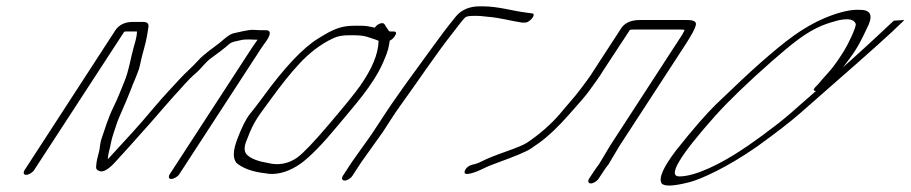

<svg xmlns="http://www.w3.org/2000/svg" viewBox="-20 -546 2865 604"><path d="M62 4C70 4 82.5 -3 87.4 -11L370.7 -446C374.2 -447 376.2 -447 378.2 -447H410.2C411.2 -447 411.2 -443 409.8 -434C408.3 -425 405.4 -413 400.5 -397C392.7 -371 385.1 -321 370.3 -287C357.6 -257 352.7 -241 336.4 -208C319.7 -174 310 -140 300.2 -112C293.8 -95 295.4 -80 290 -63C287.6 -54 283.2 -39 282.3 -21C281.9 -14 285.9 -10 292.9 -8C304.5 -3 321.4 -13 343.2 -37C343.7 -38 356.6 -52 382.4 -80C404.2 -104 431.5 -135 453.8 -160C469.7 -178 530.6 -249 546.5 -265C567.3 -289 583.2 -305 595.1 -315C616 -333 625.4 -350 645.3 -364C663.7 -377 684.6 -393 701.9 -408C710.4 -415 721.9 -416 734.4 -419C752.8 -424 770.3 -421 790.3 -421C782.9 -410 775 -400 769.6 -391L514 2C509.1 10 510.6 17 518.6 17C526.6 17 539.1 10 544 2L799.6 -391C805 -400 812.4 -409 819.9 -420C833.2 -441 831.1 -451 816.1 -451H798.1C792.1 -451 785.6 -452 777.6 -452C761.1 -453 733.2 -445 717.7 -442C701.2 -439 685.3 -423 671.9 -412C650.5 -395 621.2 -376 602.8 -355C585.5 -336 560.6 -314 547.8 -300C517 -266 502.1 -252 463.9 -207C410.4 -143 384.1 -116 319.2 -45C320 -65 325.9 -77 329.3 -98C331.7 -113 343.9 -146 349.3 -163C354.2 -177 379.8 -233 385.1 -248L394 -270C396.4 -277 399.4 -285 403.3 -293L412.1 -315C421 -337 419.9 -343 426.7 -369C438.4 -413 440.4 -417 447 -461C448.5 -472 442.9 -477 429.9 -477H397.9C372.9 -477 354.5 -468 343.1 -451L57.4 -11C52.5 -3 54 4 62 4Z M1170.9 -416C1169.7 -375 1150 -329 1112.9 -276C1096.1 -252 1063.4 -212 1015.8 -156C968.3 -100 935 -65 914.6 -50C887.3 -31 856.3 -25 824.3 -33C793.7 -38 770.7 -46 757.1 -59C747 -69 746.9 -85 757.7 -109C779.7 -168 794.6 -182 832.7 -235C866.9 -282 895.1 -317 918.4 -342C951.7 -379 988.4 -407 1028.8 -426C1041.8 -432 1057.2 -435 1075.2 -435H1096.2C1113.2 -435 1128.3 -433 1141.8 -428C1151.8 -424 1173.4 -419 1170.9 -416ZM1095 -465C1055 -465 1030.6 -456 982.8 -426C933 -396 874 -333 805.2 -238C792.8 -221 779.5 -204 766.6 -188C753.7 -172 740.4 -145 726.7 -109C713 -73 711.6 -48 724.3 -33C742.9 -18 767.9 -8 799.5 -3L827.5 1C859.5 3 892.9 -8 926.8 -32C956.6 -54 994.8 -93 1041.9 -150C1093.9 -213 1153.4 -277 1185.4 -350C1202.6 -389 1202.5 -397 1205.9 -418C1212.3 -421 1217.8 -426 1221.8 -432C1228.7 -442 1227.2 -447 1217.2 -447H1205.2C1203.6 -448 1200.1 -453 1195 -461L1189.5 -470C1184.9 -477 1167.5 -472 1159.1 -459C1142 -463 1128 -465 1119 -465Z M1088.6 7 1116.7 -36 1184.5 -131 1209.7 -170C1219.1 -185 1229 -199 1238.9 -213C1294.8 -290 1351.7 -377 1411.6 -452C1420 -463 1435.4 -484 1444.3 -492C1449.8 -495 1458.3 -496 1468.3 -496H1481.3C1493.3 -496 1504.3 -494 1516.8 -493C1554.3 -490 1587.4 -480 1621.9 -475H1628.9C1645.5 -472 1671.2 -504 1652.2 -504L1645.7 -505L1630.7 -507C1592.2 -512 1546.1 -526 1500.1 -526H1487.1C1459.1 -526 1432.1 -516 1414.8 -495C1381.6 -454 1369.7 -438 1329.1 -382C1272.7 -304 1230.1 -248 1180.2 -171L1148.6 -123L1086.7 -36L1058.6 7C1053.6 15 1056.2 22 1064.2 22C1072.2 22 1083.6 15 1088.6 7Z M1863.1 16 1882.4 -13C1885.9 -18 1889.3 -23 1894.3 -29L1928.8 -87L2138.4 -409C2156.2 -437 2166.6 -456 2169 -467C2171.4 -478 2162.9 -483 2140.9 -483H1991.9C1964.9 -483 1945.4 -474 1934.1 -457L1847.6 -324C1835.2 -303 1820.9 -286 1805 -264C1787.2 -240 1759.4 -210 1741.6 -188C1713.3 -155 1678.1 -124 1637.8 -97C1627.3 -90 1604.9 -81 1571 -69C1537.1 -57 1512.1 -47 1498.7 -40C1485.3 -33 1473.3 -29 1465.8 -28C1454.3 -25 1445.9 -18 1442.4 -9C1433.6 13 1481 -6 1496.9 -14C1510.3 -21 1527.8 -28 1547.2 -35C1602.1 -55 1636 -69 1650.9 -79C1659.9 -85 1668.3 -92 1676.8 -97C1706.6 -119 1736.9 -148 1768.6 -184C1800.4 -220 1822.7 -245 1832.6 -259C1849.4 -283 1864.7 -302 1877.6 -324L1961.6 -452C1965.1 -453 1969.1 -453 1972.1 -453H2121.1C2126.1 -453 2130.1 -453 2133.6 -452C2133.1 -449 2129.7 -444 2126.2 -437L1898.8 -87L1864.8 -30C1859.3 -23 1855.9 -18 1852.4 -13L1833.1 16C1828.2 24 1830.7 31 1838.7 31C1846.7 31 1858.2 24 1863.1 16Z M2791.8 -481C2754.3 -446 2710.9 -405 2660.6 -360C2648.8 -349 2637.9 -340 2632 -334C2635.9 -339 2642.8 -349 2653.6 -363C2679.1 -397 2692.6 -426 2706.2 -455C2727.6 -495 2721.3 -515 2686.3 -515C2659.3 -517 2621.4 -509 2573.7 -489C2504.1 -459 2451.7 -418 2371.8 -348C2341.2 -321 2293.9 -277 2231.7 -217C2202.2 -188 2159.9 -140 2106.9 -73C2065.7 -19 2051.2 15 2061.5 31C2069.6 41 2098.6 40 2149.4 27C2168.3 22 2196.2 11 2233.9 -8C2271.6 -27 2314.2 -52 2361.7 -85C2421.1 -128 2466.6 -163 2496.2 -189L2614.6 -293C2714.3 -380 2783.4 -442 2818.9 -477C2820.8 -479 2822.8 -481 2824.8 -483ZM2547.1 -260 2466.2 -189C2420.8 -149 2329.7 -84 2307.9 -71C2251.5 -34 2170.1 9 2117.1 9C2079.1 9 2117.2 -55 2230.3 -182C2273.6 -230 2332.7 -287 2407.7 -353C2470.9 -408 2515.3 -445 2567 -466C2589.9 -475 2596.9 -476 2616.8 -482C2649.7 -489 2666.7 -485 2671.9 -471C2675.1 -462 2645 -401 2635.2 -386C2623.5 -368 2607.9 -342 2584.3 -316C2568.5 -299 2559.7 -288 2553.8 -281L2543.9 -271C2538 -264 2538.1 -260 2547.1 -260Z"/></svg>

Font: MewTooHand
Style: UltimateIta
Weight: 400
Designer: Mew Too, Robert Jablonski
Version: Version 0.77